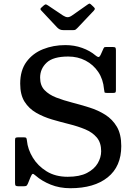

<svg xmlns="http://www.w3.org/2000/svg" viewBox="-20 -1005 722 1041"><path d="M544 -521.5Q539.5 -575 512.8 -614.8Q486 -654.5 443.8 -676.5Q401.5 -698.5 350 -698.5Q268 -698.5 232.8 -665.2Q197.5 -632 197.5 -584Q197.5 -541.5 221.5 -516.5Q245.5 -491.5 284.8 -476.2Q324 -461 370.8 -449Q417.5 -437 464.5 -422.2Q511.5 -407.5 550.8 -382.8Q590 -358 613.8 -317.5Q637.5 -277 637.5 -213Q637.5 -102.5 564 -43.5Q490.5 15.5 361.5 15.5Q303 15.5 254.8 -4Q206.5 -23.5 173 -53Q161 -64 156.5 -62Q152 -60 145.5 -44.5L131 -9Q126.5 1 122.2 3Q118 5 103.5 5H81.5Q69.5 5 65.5 2Q61.5 -1 61.5 -13V-245Q61.5 -256 65.5 -258.2Q69.5 -260.5 81 -260.5H109Q120.5 -260.5 122.8 -256.2Q125 -252 126 -242.5Q130.5 -195.5 157.8 -150.5Q185 -105.5 232.8 -76Q280.5 -46.5 347 -46.5Q411.5 -46.5 451.5 -67.2Q491.5 -88 510 -120Q528.5 -152 528.5 -185Q528.5 -231.5 504.8 -259.5Q481 -287.5 442 -303.8Q403 -320 356 -331.8Q309 -343.5 262.2 -357.2Q215.5 -371 176.2 -393.5Q137 -416 113.2 -453.5Q89.5 -491 89.5 -551.5Q89.5 -623.5 123.5 -669.8Q157.5 -716 213.2 -738.2Q269 -760.5 334.5 -760.5Q383 -760.5 425.5 -745.2Q468 -730 498.5 -704Q508 -696 514 -695.8Q520 -695.5 526.5 -709.5L541.5 -743Q544 -747.5 545.8 -748.8Q547.5 -750 554.5 -750H593Q603 -750 605.8 -746.5Q608.5 -743 608.5 -732.5V-516Q608.5 -505 604.5 -503Q600.5 -501 589.5 -501H563Q548 -501 546.8 -504.5Q545.5 -508 544 -521.5ZM290 -856 206 -945.5Q200 -951.5 199.2 -955.2Q198.5 -959 205 -964.5L218 -976Q225.5 -982 229 -981.2Q232.5 -980.5 241 -975L321.5 -921Q335.5 -912 346.2 -911.8Q357 -911.5 370.5 -921L456 -981Q463.5 -986.5 467.2 -985Q471 -983.5 477.5 -977L486.5 -968.5Q493.5 -962 494.2 -958.2Q495 -954.5 489 -947.5L399.5 -853Q394 -847.5 390 -844.5Q386 -841.5 374.5 -841.5H327Q312.5 -841.5 304.8 -845.2Q297 -849 290 -856Z"/></svg>

Font: Besley Medium
Style: Regular
Weight: 500
Designer: Owen Earl
Foundry: indestructible type*
Version: Version 2.001; ttfautohint (v1.8.3)